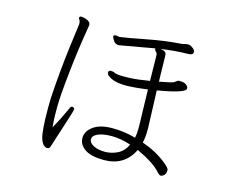

<svg xmlns="http://www.w3.org/2000/svg" viewBox="-98 -839 1196 984"><g transform="rotate(15 500.0 -347.0)"><path d="M691 -428 698 -233V-220Q698 -181 691 -151Q766 -126 825 -78Q850 -57 850 -48Q850 -28 840.5 -19.5Q831 -11 823.5 -11Q816 -11 805 -23Q769 -65 676 -108Q630 -13 521 -13Q453 -13 419.5 -36Q386 -59 386 -94.5Q386 -130 421.5 -156Q457 -182 521.5 -182Q586 -182 646 -165Q651 -185 651 -215V-230L646 -421Q574 -411 528.5 -411Q483 -411 454.5 -424Q426 -437 426 -452Q426 -464 439 -464Q452 -464 460.5 -458.5Q469 -453 515 -453L547 -454Q577 -455 645 -466Q643 -554 643 -599Q643 -612 635.5 -618.5Q628 -625 628 -633V-634L442 -601Q424 -601 414 -616.5Q404 -632 404 -637Q404 -646 416 -646L436 -643Q474 -648 571 -667Q668 -686 750 -691Q759 -692 767 -694.5Q775 -697 784 -697H789Q799 -696 811.5 -686.5Q824 -677 824 -666Q824 -650 797 -650Q724 -649 656 -638Q674 -635 680.5 -629Q687 -623 687 -611Q687 -599 688 -561.5Q689 -524 690 -474Q754 -486 763 -490.5Q772 -495 776.5 -499.5Q781 -504 788 -505H793Q816 -505 827.5 -496Q839 -487 839 -477Q839 -453 691 -428ZM296 -235Q307 -232 307 -224Q307 -219 297.5 -189Q288 -159 279.5 -132Q271 -105 256.5 -61Q242 -17 241 -12Q237 3 226 3Q202 3 189 -34.5Q176 -72 176 -199L177 -252Q186 -395 202 -522Q218 -649 219 -652V-657Q219 -668 214.5 -674Q210 -680 210 -686V-688Q213 -693 219.5 -693Q226 -693 238 -690Q270 -682 270 -662Q270 -658 269 -653.5Q268 -649 264 -622Q248 -529 234 -399.5Q220 -270 220 -213Q220 -156 221.5 -138.5Q223 -121 224 -107Q253 -158 284 -226Q287 -235 296 -235ZM631 -124Q577 -142 531 -142Q485 -142 457.5 -130.5Q430 -119 430 -99.5Q430 -80 454.5 -67.5Q479 -55 514.5 -55Q550 -55 582 -71Q614 -87 631 -124Z"/></g></svg>

Font: ToneOZ-Pinyin-WenKai-Light
Style: Light
Weight: 300
Designer: Fontworks Inc.
Foundry: ToneOZ
Version: Version 0.240331